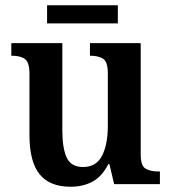

<svg xmlns="http://www.w3.org/2000/svg" viewBox="-20 -700 651 730"><path d="M248 10Q169 10 130.5 -37.5Q92 -85 92 -187V-419Q92 -462 75.5 -475Q59 -488 26 -488H23V-536H217V-204Q217 -137 233.5 -101Q250 -65 296 -65Q346 -65 368 -108Q390 -151 390 -222V-420Q390 -466 371.5 -477Q353 -488 325 -488H322V-536H515V-113Q515 -69 534 -58.5Q553 -48 581 -48H588V0H414L396 -76H392Q367 -28 331 -9Q295 10 248 10ZM159 -611V-680H428V-611Z"/></svg>

Font: Noto Serif Georgian SemiCondensed SemiBold
Style: Regular
Weight: 600
Width: 4
Designer: Monotype Design Team, Akaki Razmadze
Foundry: Google LLC
Version: Version 2.003; ttfautohint (v1.8.4.7-5d5b)